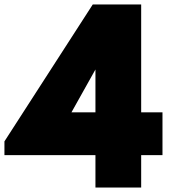

<svg xmlns="http://www.w3.org/2000/svg" viewBox="-32 -845 784 865"><path d="M398 0V-146H-12V-208L386 -825H604V-339H700V-146H604V0ZM290 -339H398V-532Z"/></svg>

Font: Spartan Thin Black
Style: Regular
Weight: 900
Version: Version 1.004